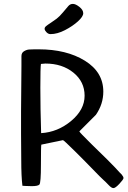

<svg xmlns="http://www.w3.org/2000/svg" viewBox="-20 -953 655 985"><path d="M143 2 110 1Q104 1 95 0Q89 -47 89 -134L88 -267V-382Q88 -464 90 -614V-665Q90 -682 103 -690Q116 -698 129 -699Q142 -700 158 -700H178Q321 -700 415.5 -641.5Q510 -583 510 -483Q510 -419 472 -364L387 -279Q387 -275 451 -212Q553 -113 570 -94Q587 -75 593.5 -68.5Q600 -62 604 -58Q614 -46 613.5 -39Q613 -32 592.5 -10Q572 12 562 12Q552 12 537.5 -3.5Q523 -19 509.5 -31Q496 -43 458.5 -82Q421 -121 364 -177.5Q307 -234 303 -234L192 -211Q190 -203 190 -108.5Q190 -14 182 -6Q174 2 143 2ZM190 -625Q187 -609 187 -503Q187 -397 191 -270Q276 -275 345 -332.5Q414 -390 414 -462Q414 -534 356.5 -580.5Q299 -627 213 -627Q206 -627 190 -625ZM239 -778Q228 -778 219 -787Q210 -796 209 -804Q208 -812 216.5 -819Q225 -826 240.5 -836Q256 -846 270.5 -857Q285 -868 303 -889.5Q321 -911 330.5 -922Q340 -933 354 -933Q368 -933 387.5 -917.5Q407 -902 407 -885Q407 -868 380 -843.5Q353 -819 313.5 -798.5Q274 -778 239 -778Z"/></svg>

Font: Cagliostro
Style: Regular
Weight: 400
Designer: Matthew Desmond
Foundry: Matthew Desmond
Version: Version